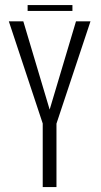

<svg xmlns="http://www.w3.org/2000/svg" viewBox="-20 -762 411 782"><path d="M154 0H210V-258.5L348.5 -675H289.5L182.5 -316.5H182L75 -675H16L154 -259ZM92.5 -717.5H275V-741.5H92.5Z"/></svg>

Font: Anybody Condensed Light
Style: Regular
Weight: 300
Width: 3
Designer: Tyler Finck
Foundry: Etcetera Type Company
Version: Version 1.113;gftools[0.9.25]